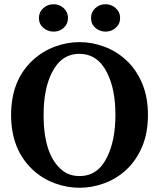

<svg xmlns="http://www.w3.org/2000/svg" viewBox="-20 -868 748 903"><path d="M574.7 -70.3Q529.3 -27.8 471.2 -6.3Q413.1 15.1 354 15.1Q294.9 15.1 236.8 -6.3Q178.7 -27.8 133.3 -70.3Q32.2 -165 32.2 -327.6Q32.2 -490.2 133.8 -584.5Q179.7 -627 237.3 -648.4Q294.9 -669.9 354 -669.9Q413.1 -669.9 470.7 -648.4Q528.3 -627 574.2 -584.5Q620.1 -542 647.9 -477.5Q675.8 -413.1 675.8 -327.1Q675.8 -241.2 647.9 -176.8Q620.1 -112.3 574.7 -70.3ZM185.1 -327.1Q185.1 -134.3 275.9 -64.5Q308.1 -40 354 -40Q440.9 -40 483.9 -129.4Q522.9 -208.5 522.9 -328.1Q522.9 -447.8 483.9 -525.4Q439.9 -614.3 354 -614.7Q268.1 -615.2 223.6 -525.4Q185.1 -449.2 185.1 -327.1ZM476.1 -719.2Q448.2 -719.7 428.2 -737.3Q408.2 -754.9 408.2 -783.2Q408.2 -811.5 428.2 -829.6Q448.2 -848.1 476.1 -848.1Q503.9 -848.1 524.4 -829.6Q544.9 -811 544.9 -783.2Q544.9 -755.4 524.4 -737.3Q503.9 -719.2 476.1 -719.2ZM231.9 -719.2Q204.1 -719.7 183.6 -737.3Q163.1 -754.9 163.1 -783.2Q163.1 -811.5 183.6 -829.6Q204.1 -848.1 231.9 -848.1Q259.8 -848.1 279.8 -829.6Q299.8 -811 299.8 -783.2Q299.8 -755.4 279.8 -737.3Q259.8 -719.2 231.9 -719.2Z"/></svg>

Font: SourceSerifPro-Bold
Style: Bold
Weight: 700
Designer: Frank Grießhammer
Foundry: Adobe Systems Incorporated
Version: Version 1.014;PS Version 1.0;hotconv 1.0.73;makeotf.lib2.5.5